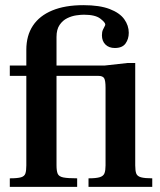

<svg xmlns="http://www.w3.org/2000/svg" viewBox="-20 -724 621 744"><path d="M18 0V-33Q48 -33 61.5 -37Q75 -41 78.5 -52Q82 -63 82 -83V-430H18V-470H82V-531Q82 -586 107.5 -624.5Q133 -663 182.5 -683.5Q232 -704 303 -704Q366 -704 405 -689Q444 -674 461.5 -649.5Q479 -625 479 -597Q479 -573 466.5 -555.5Q454 -538 425 -538Q402 -538 388.5 -551.5Q375 -565 375 -587Q375 -600 378.5 -608Q382 -616 385 -621Q388 -626 388 -629Q388 -637 368.5 -652Q349 -667 305 -667Q293 -667 275.5 -664.5Q258 -662 240.5 -653.5Q223 -645 211 -627.5Q199 -610 199 -581V-470H453V-430H199V-83Q199 -62 203.5 -51Q208 -40 225 -36.5Q242 -33 279 -33V0ZM323 0V-33Q353 -33 367 -37.5Q381 -42 385 -53Q389 -64 389 -83V-384Q389 -412 383.5 -421Q378 -430 361 -430H331V-464L475 -480H504V-83Q504 -62 508 -51.5Q512 -41 526.5 -37Q541 -33 570 -33V0Z"/></svg>

Font: Frank Ruhl Libre Medium
Style: Regular
Weight: 500
Designer: Yanek Iontef
Foundry: Fontef
Version: Version 6.004